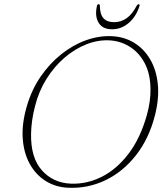

<svg xmlns="http://www.w3.org/2000/svg" viewBox="-20 -885 796 918"><path d="M515.5 -712Q575 -709 621.8 -680.2Q668.5 -651.5 698 -601.2Q727.5 -551 734.5 -483.2Q741.5 -415.5 721 -334Q692.5 -222 630 -142.5Q567.5 -63 483 -22.8Q398.5 17.5 303.5 12.5Q244 9.5 197 -20.5Q150 -50.5 121.5 -102.8Q93 -155 88.5 -225.8Q84 -296.5 109.5 -381.5Q132 -457 174.5 -519Q217 -581 272.8 -625.5Q328.5 -670 391 -692.5Q453.5 -715 515.5 -712ZM317.5 -7Q392.5 -3.5 464 -38.5Q535.5 -73.5 593 -147.8Q650.5 -222 682.5 -336Q701 -403.5 699.5 -461.5Q698.5 -532.5 671.8 -583Q645 -633.5 601 -661.2Q557 -689 504 -692Q448.5 -695 392.8 -673Q337 -651 287.8 -608.5Q238.5 -566 201.8 -507Q165 -448 147.5 -377.5Q138 -341 133.5 -308Q129 -275 128.5 -245.5Q126.5 -131.5 179.8 -71.2Q233 -11 317.5 -7ZM525 -779Q558 -779 584.8 -797.5Q611.5 -816 633.5 -857.5Q638 -865 643 -865Q649 -865 647 -856.5Q632 -807.5 596.5 -776.2Q561 -745 516 -745Q470.5 -745 451.5 -776.2Q432.5 -807.5 443.5 -856.5Q445 -865 452 -865Q457 -865 457.5 -857.5Q458 -816 475 -797.5Q492 -779 525 -779Z"/></svg>

Font: Fraunces 9pt S000 Thin
Style: Italic
Weight: 100
Italic angle: -16°
Version: Version 1.000; ttfautohint (v1.8.3)